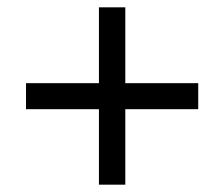

<svg xmlns="http://www.w3.org/2000/svg" viewBox="-20 -615 612 524"><path d="M250 -111V-317H51V-388H250V-595H322V-388H521V-317H322V-111Z"/></svg>

Font: Noto Sans Tamil
Style: Regular
Weight: 400
Designer: Jelle Bosma - Monotype Design Team
Foundry: Monotype Imaging Inc.
Version: Version 2.003